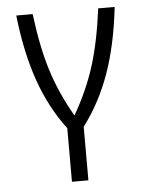

<svg xmlns="http://www.w3.org/2000/svg" viewBox="-48 -665 534 704"><g transform="rotate(-5 219.0 -312.5)"><path d="M400.4 -625Q384.8 -486.3 347.7 -382.3Q310.5 -278.3 249 -197.3V0H188.5V-197.3Q127 -278.3 90.3 -382.3Q53.7 -486.3 38.1 -625H98.6Q113.3 -504.9 140.6 -417Q168 -329.1 218.8 -241.2Q269.5 -329.1 296.9 -416.5Q324.2 -503.9 339.8 -625Z"/></g></svg>

Font: Sudo Light
Style: Regular
Weight: 300
Monospace: yes
Designer: Jens Kutilek
Foundry: Jens Kutilek
Version: Version 0.040